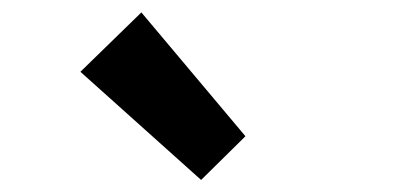

<svg xmlns="http://www.w3.org/2000/svg" viewBox="-20 -944 666 314"><path d="M308.9 -649.7 381.4 -721.2 211.2 -923.7 111.5 -826.6Z"/></svg>

Font: Source Han Sans JP VF
Style: Regular
Weight: 250
Designer: Ryoko NISHIZUKA 西塚涼子 (kana, bopomofo & ideographs); Paul D. Hunt (Latin, Greek & Cyrillic); Sandoll Communications 산돌커뮤니
Foundry: Adobe
Version: Version 2.004;hotconv 1.0.118;makeotfexe 2.5.65603